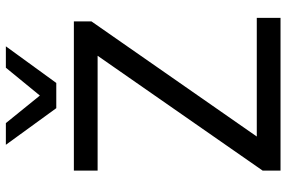

<svg xmlns="http://www.w3.org/2000/svg" viewBox="-181 -796 977 655"><g transform="rotate(-90 307.5 -468.5)"><path d="M53 0V-61L474 -666L485 -624H53V-705H562V-645L140 -39L129 -81H574V0ZM266 -765 141 -937H215L309 -821L404 -937H477L352 -765Z"/></g></svg>

Font: Nunito Sans 7pt
Style: Regular
Weight: 400
Designer: Vernon Adams
Foundry: Vernon Adams
Version: Version 3.101;gftools[0.9.27]